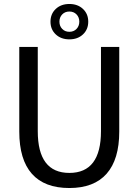

<svg xmlns="http://www.w3.org/2000/svg" viewBox="-20 -936 697 966"><path d="M77 0ZM77 -274V-700H170V-276Q170 -66 329 -66Q488 -66 488 -276V-700H580V-274Q580 -134 516.5 -62Q453 10 329 10Q204 10 140.5 -61.5Q77 -133 77 -274ZM234 -827Q234 -866 260.5 -891Q287 -916 329 -916Q371 -916 397.5 -891Q424 -866 424 -827Q424 -788 397.5 -763Q371 -738 329 -738Q287 -738 260.5 -763Q234 -788 234 -827ZM379 -827Q379 -849 365 -863.5Q351 -878 329 -878Q307 -878 293 -863.5Q279 -849 279 -827Q279 -805 293 -790.5Q307 -776 329 -776Q351 -776 365 -790.5Q379 -805 379 -827Z"/></svg>

Font: Sarabun
Style: Regular
Weight: 400
Designer: Suppakit Chalermlarp | Katatrad Co.,Ltd.
Foundry: Cadson Demak Co.,Ltd.
Version: Version 1.000; ttfautohint (v1.6)